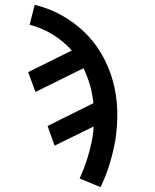

<svg xmlns="http://www.w3.org/2000/svg" viewBox="-20 -548 640 791"><path d="M394 223 308 187Q327 146 340 104Q353 62 361 19V18Q363 7 364 -4.5Q365 -16 366 -27L205 52L176 -29L365 -123Q361 -161 350.5 -197.5Q340 -234 324 -267L126 -169L96 -251L276 -340Q242 -378 197.5 -405.5Q153 -433 102 -446L123 -528Q182 -514 234 -485Q286 -456 328 -415.5Q370 -375 399.5 -323.5Q429 -272 445 -214.5Q461 -157 463 -94.5Q465 -32 455 31Q446 80 431.5 128Q417 176 394 223Z"/></svg>

Font: Iosevka Etoile Medium
Style: Italic
Weight: 500
Italic angle: -9°
Designer: Belleve Invis
Foundry: Belleve Invis
Version: Version 22.1.2; ttfautohint (v1.8.4)